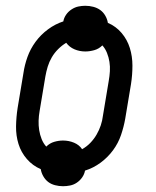

<svg xmlns="http://www.w3.org/2000/svg" viewBox="-20 -592 540 664"><path d="M198 52Q184 52 170.5 48.5Q157 45 147 37.5Q137 30 130 18Q123 6 121 -7Q93 -19 73 -42Q53 -65 44 -94Q35 -123 35.5 -155Q36 -187 41 -219L61 -339Q65 -367 75 -395Q85 -423 103 -447.5Q121 -472 146 -490.5Q171 -509 199 -518Q201 -530 208.5 -541Q216 -552 227.5 -559.5Q239 -567 251 -569.5Q263 -572 275 -572Q289 -572 302.5 -568.5Q316 -565 326.5 -557.5Q337 -550 344 -538Q351 -526 353 -513Q381 -501 400.5 -478Q420 -455 429 -426Q438 -397 438 -365Q438 -333 433 -301L413 -181Q408 -153 398.5 -125Q389 -97 371 -72.5Q353 -48 328 -29.5Q303 -11 274 -2Q272 10 264.5 21Q257 32 246 39.5Q235 47 222.5 49.5Q210 52 198 52ZM264 -76Q280 -85 292.5 -98Q305 -111 314 -126.5Q323 -142 328.5 -158.5Q334 -175 336 -192L356 -312Q359 -329 360 -345.5Q361 -362 358.5 -378Q356 -394 350 -409Q344 -424 334 -435Q322 -423 306 -418.5Q290 -414 275 -414Q255 -414 237.5 -421.5Q220 -429 209 -444Q194 -435 181 -422Q168 -409 159 -393.5Q150 -378 145 -361.5Q140 -345 137 -328L117 -208Q114 -191 113.5 -174.5Q113 -158 115.5 -142Q118 -126 124 -111Q130 -96 140 -85Q152 -97 167.5 -101.5Q183 -106 198 -106Q218 -106 236 -98.5Q254 -91 264 -76Z"/></svg>

Font: Iosevka Curly Slab
Style: Italic
Weight: 400
Italic angle: -9°
Monospace: yes
Designer: Belleve Invis
Foundry: Belleve Invis
Version: Version 22.1.2; ttfautohint (v1.8.4)